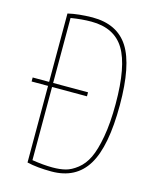

<svg xmlns="http://www.w3.org/2000/svg" viewBox="-113 -816 726 903"><g transform="rotate(15 250.0 -365.0)"><path d="M25.4 -375V-394.5H105.5V-727.5Q156.2 -739.3 224.6 -740.2Q345.7 -740.2 400.4 -654.3Q455.1 -568.4 455.1 -375Q455.1 -173.8 399.4 -82Q343.8 9.8 224.6 9.8Q155.3 9.8 105.5 -2V-375ZM125 -394.5H294.9V-375H125V-18.6Q180.7 -9.8 224.6 -9.8Q259.8 -9.8 287.1 -16.6Q314.5 -23.4 343.8 -46.4Q373 -69.3 391.6 -107.9Q410.2 -146.5 422.4 -214.4Q434.6 -282.2 434.6 -375Q434.6 -558.6 385.7 -639.2Q336.9 -719.7 224.6 -719.7Q178.7 -719.7 125 -710.9Z"/></g></svg>

Font: Mgen+ 1m thin
Style: Regular
Weight: 100
Designer: [Source Han Sans]
Ryoko NISHIZUKA  (kana & ideographs); Paul D. Hunt (Latin, Greek & Cyrillic); Wenlong ZHANG  (bopomofo
Version: Version 1.059.20150602